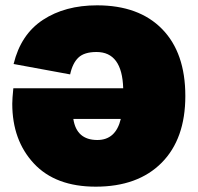

<svg xmlns="http://www.w3.org/2000/svg" viewBox="-20 -690 744 720"><path d="M344 -670Q501 -670 588 -581Q675 -492 675 -330Q675 -169 586 -79.5Q497 10 339 10Q188 10 107 -77Q26 -164 26 -301Q26 -319 30 -359H442Q438 -495 342 -495Q296 -495 274 -474Q252 -453 243 -411L31 -450Q58 -561 141 -615.5Q224 -670 344 -670ZM345 -165Q414 -165 433 -244H255Q267 -165 345 -165Z"/></svg>

Font: Elaine Sans Black
Style: Regular
Weight: 900
Designer: Wei Huang
Foundry: Wei Huang
Version: Version 2.001;December 24, 2019;FontCreator 12.0.0.2547 64-b